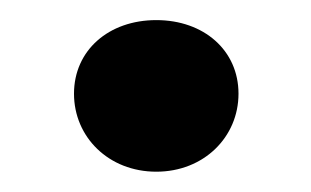

<svg xmlns="http://www.w3.org/2000/svg" viewBox="-20 37 311 192"><path d="M136.3 57.1C88.6 57.1 54 87.4 54 130.7C54 174 88.6 208.7 136.3 208.7C183.9 208.7 218.5 174 218.5 130.7C218.5 87.4 183.9 57.1 136.3 57.1Z"/></svg>

Font: PleaseOptimize
Style: Demi-Bold
Weight: 600
Version: Version 001.000